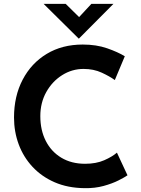

<svg xmlns="http://www.w3.org/2000/svg" viewBox="-20 -972 736 1000"><path d="M644 -59Q630 -49 597.5 -32.5Q565 -16 519.5 -3.5Q474 9 420 8Q333 7 265 -22.5Q197 -52 149.5 -103Q102 -154 77.5 -220Q53 -286 53 -360Q53 -471 98 -557Q143 -643 223.5 -691.5Q304 -740 411 -740Q482 -740 538 -720.5Q594 -701 630 -679L578 -555Q552 -574 510 -593.5Q468 -613 415 -613Q355 -613 303.5 -580.5Q252 -548 221 -492.5Q190 -437 190 -367Q190 -294 218.5 -238Q247 -182 299.5 -150.5Q352 -119 423 -119Q481 -119 523 -137.5Q565 -156 589 -177ZM322 -952 392 -883 456 -952H571L391 -771H390L207 -952Z"/></svg>

Font: Reem Kufi SemiBold
Style: Regular
Weight: 600
Designer: Khaled Hosny
Version: Version 1.001